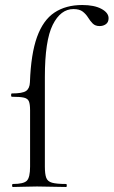

<svg xmlns="http://www.w3.org/2000/svg" viewBox="-20 -746 453 766"><path d="M31.4 0Q28.2 0 28.2 -6Q28.2 -12 31.4 -12Q74.2 -12 87.1 -25Q100 -38 100 -81V-306Q100 -330.4 95.3 -341.7Q90.6 -353 75.4 -356.5Q60.2 -360 27.4 -360Q24.2 -360 24.2 -366.6Q24.2 -373.2 27.4 -373.2Q69.6 -373.2 84 -383.1Q98.4 -393 99.4 -418Q103.4 -530.8 127.7 -598.3Q152 -665.8 197.3 -695.9Q242.6 -726 308 -726Q356.2 -726 384.7 -710.6Q413.2 -695.2 413.2 -673.4Q413.2 -657.4 402.6 -649.7Q392 -642 377.6 -642Q360 -642 349.9 -652.2Q339.8 -662.4 331.5 -675.9Q323.2 -689.4 310.2 -699.6Q297.2 -709.8 273 -709.8Q221.8 -709.8 190.4 -647Q159 -584.2 159 -439V-81Q159 -52 164.4 -37Q169.8 -22 187.9 -17Q206 -12 244 -12Q246.4 -12 246.4 -6Q246.4 0 244 0Q213.6 0 185.5 -1Q157.4 -2 127.8 -2Q101 -2 76 -1Q51 0 31.4 0Z"/></svg>

Font: Cormorant Infant Light
Style: Regular
Weight: 300
Designer: Christian Thalmann (Catharsis Fonts)
Foundry: Catharsis Fonts
Version: Version 4.001